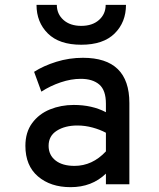

<svg xmlns="http://www.w3.org/2000/svg" viewBox="-20 -762 656 794"><path d="M85 -159Q85 -215 113 -253Q141 -291 186.5 -309.5Q232 -328 285 -328Q361 -328 418 -298V-333Q418 -389 390.5 -412.5Q363 -436 314 -436Q274 -436 231 -421.5Q188 -407 151 -383L121 -465Q160 -490 213 -506.5Q266 -523 323 -523Q515 -523 515 -336V0H418V-44Q360 12 272 12Q189 12 137 -32.5Q85 -77 85 -159ZM418 -136V-213Q394 -226 363 -234.5Q332 -243 300 -243Q249 -243 215 -221.5Q181 -200 181 -159Q181 -121 209.5 -98.5Q238 -76 288 -76Q362 -76 418 -136ZM131 -742H215Q215 -704 242.5 -679.5Q270 -655 316 -655Q362 -655 389.5 -679.5Q417 -704 417 -742H501Q501 -670 454 -623.5Q407 -577 316 -577Q225 -577 178 -623.5Q131 -670 131 -742Z"/></svg>

Font: Overpass Mono Light
Style: Bold
Weight: 600
Monospace: yes
Designer: Delve Withrington, Dave Bailey
Foundry: Delve Fonts
Version: Version 1.000;DELV;Overpass